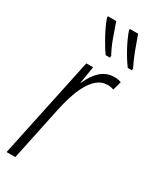

<svg xmlns="http://www.w3.org/2000/svg" viewBox="-197 -818 707 872"><g transform="rotate(30 156.0 -382.0)"><path d="M3.4 0 115.7 -529.8H151.4L136.7 -440.9H138.7Q159.2 -488.3 188.7 -514.2Q218.3 -540 257.8 -540Q278.3 -540 293.9 -533.7L281.2 -487.8Q268.1 -493.7 250 -493.7Q218.8 -493.7 195.6 -474.1Q172.4 -454.6 155.5 -422.9Q138.7 -391.1 127.2 -353.8Q115.7 -316.4 108.4 -281.2L49.3 0ZM289.1 -606Q267.1 -635.3 244.1 -677.5Q221.2 -719.7 208.5 -756.3V-764.2H252Q266.1 -723.6 280 -687Q293.9 -650.4 311.5 -615.2L310.5 -606ZM173.3 -606Q152.3 -634.8 129.2 -677.5Q106 -720.2 93.3 -756.3V-764.2H137.2Q150.4 -725.1 164.6 -686.5Q178.7 -647.9 196.8 -615.2L195.3 -606Z"/></g></svg>

Font: Open Sans Condensed Light
Style: Italic
Weight: 300
Width: 3
Italic angle: -12°
Designer: Monotype Design Team
Foundry: Monotype Imaging Inc.
Version: Version 3.000; ttfautohint (v1.8.4)